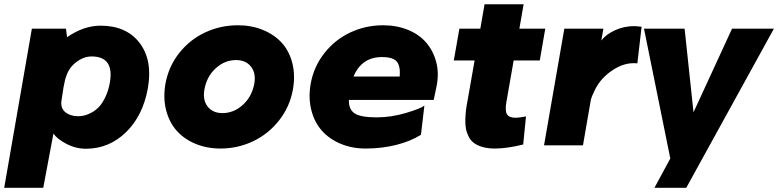

<svg xmlns="http://www.w3.org/2000/svg" viewBox="-34 -685 3668 905"><path d="M439.9 -564Q562 -564 624 -482.7Q686 -401.4 663.1 -270Q640.1 -140.1 560.1 -62Q480 16.1 371.1 16.1Q323.2 16.1 279.3 -6.8Q235.4 -29.8 217.8 -55.2L169.9 200.2H-14.2L116.2 -549.8H276.9L282.2 -509.8Q360.8 -564 439.9 -564ZM483.9 -295.9Q504.9 -418.9 397.9 -418.9Q360.4 -418.9 325.4 -392.3Q290.5 -365.7 277.8 -324.2Q272.9 -314 265.1 -272L264.2 -265.1Q261.2 -242.2 254.9 -205.1Q252.9 -171.9 276.1 -154.5Q299.3 -137.2 334 -137.2Q348.6 -137.2 364.3 -140.9Q379.9 -144.5 398.9 -155Q418 -165.5 433.6 -182.4Q449.2 -199.2 463.1 -228.5Q477.1 -257.8 483.9 -295.9Z M1087.4 -565.9Q1151.9 -565.9 1205.3 -543.9Q1258.8 -522 1294.2 -483.2Q1329.6 -444.3 1344 -387.2Q1358.4 -330.1 1346.7 -263.2Q1332 -181.6 1281.7 -117.7Q1231.4 -53.7 1159.2 -19.3Q1086.9 15.1 1005.4 15.1Q940.9 15.1 887.5 -7.1Q834 -29.3 798.8 -68.8Q763.7 -108.4 749 -165.5Q734.4 -222.7 745.6 -289.1Q760.3 -371.1 810.5 -434.8Q860.8 -498.5 933.1 -532.2Q1005.4 -565.9 1087.4 -565.9ZM1078.6 -401.9Q1025.4 -401.9 983.2 -363.5Q940.9 -325.2 929.7 -264.2Q920.4 -213.9 944.6 -182.9Q968.8 -151.9 1014.6 -151.9Q1067.9 -151.9 1110.6 -190.7Q1153.3 -229.5 1164.6 -290Q1173.3 -340.3 1148.9 -371.1Q1124.5 -401.9 1078.6 -401.9Z M1772 -565.9Q1835.9 -565.9 1889.2 -544.2Q1942.4 -522.5 1975.8 -483.2Q2009.3 -443.8 2022.9 -389.4Q2036.6 -335 2022 -270L2010.3 -213.9H1610.4Q1609.4 -168.9 1637.9 -150.4Q1666.5 -131.8 1741.2 -131.8Q1809.6 -131.8 1878.7 -152.3Q1947.8 -172.9 1966.3 -187L1950.2 -49.8Q1901.4 -19 1833.7 -2Q1766.1 15.1 1689.9 15.1Q1625.5 15.1 1572 -7.1Q1518.6 -29.3 1483.4 -68.8Q1448.2 -108.4 1433.6 -165.5Q1418.9 -222.7 1430.2 -289.1Q1444.8 -371.1 1495.1 -434.8Q1545.4 -498.5 1617.7 -532.2Q1689.9 -565.9 1772 -565.9ZM1766.1 -416Q1670.9 -416 1632.3 -324.2H1850.1Q1854 -373 1836.4 -394.5Q1818.8 -416 1766.1 -416Z M2387.2 -399.9 2353 -205.1Q2345.7 -162.6 2355.7 -146.2Q2365.7 -129.9 2397 -129.9Q2410.6 -129.9 2445.3 -136.2L2432.1 -3.9Q2355.5 15.1 2298.3 15.1Q2265.1 15.1 2240.2 7.8Q2215.3 0.5 2199.7 -11.2Q2184.1 -22.9 2174.8 -41.7Q2165.5 -60.5 2162.1 -79.1Q2158.7 -97.7 2159.4 -123Q2160.2 -148.4 2162.8 -168.9Q2165.5 -189.5 2170.9 -216.8L2203.1 -399.9H2105L2131.3 -549.8H2230L2250 -665H2434.1L2414.1 -549.8H2536.1L2510.3 -399.9Z M2957 -562Q2960.9 -562 2990.2 -559.1L2970.2 -386.2Q2966.3 -387.2 2952.1 -387.2Q2898.4 -387.2 2843 -346.9Q2787.6 -306.6 2763.2 -246.1Q2761.2 -242.7 2758.8 -237.1Q2756.3 -231.4 2753.9 -224.1Q2751.5 -216.8 2751 -214.8L2713.9 0H2530.3L2626 -549.8H2810.1L2800.3 -494.1Q2822.3 -522.9 2865 -542.5Q2907.7 -562 2957 -562Z M3416.5 -549.8H3613.8L3200.7 200.2H3050.8L3125.5 62L3001.5 -549.8H3192.9L3234.9 -155.8Z"/></svg>

Font: Stilu Bold
Style: Italic
Weight: 700
Italic angle: -10°
Designer: Genilson Lima Santos
Foundry: Genilson Lima Santos
Version: Version 1.200;PS 001.200;hotconv 1.0.88;makeotf.lib2.5.64775